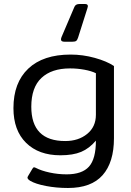

<svg xmlns="http://www.w3.org/2000/svg" viewBox="-20 -767 655 957"><path d="M284 -570Q284 -576 287 -583L351 -733Q357 -747 376 -747H404Q418 -747 418 -736L416 -727L369 -579Q365 -567 359.5 -563Q354 -559 340 -559H302Q284 -559 284 -570ZM130 134Q112 123 119 112L141 75Q145 67 150 67Q153 67 159 70Q186 84 227.5 93Q269 102 312 102Q389 102 423.5 63.5Q458 25 458 -66Q425 -27 384.5 -10Q344 7 281 7Q173 7 110 -55Q47 -117 47 -228Q47 -355 121 -425Q195 -495 332 -495Q393 -495 452.5 -478.5Q512 -462 548 -438V-78Q548 42 491.5 106Q435 170 319 170Q261 170 209 160Q157 150 130 134ZM458 -195V-402Q436 -413 401 -419.5Q366 -426 329 -426Q237 -426 186.5 -378.5Q136 -331 136 -235Q136 -64 305 -64Q371 -64 414.5 -99.5Q458 -135 458 -195Z"/></svg>

Font: Mitr Light
Style: Regular
Weight: 300
Designer: Thanarat Vachiruckul
Foundry: Cadson Demak
Version: Version 1.002